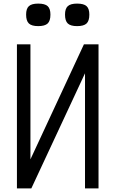

<svg xmlns="http://www.w3.org/2000/svg" viewBox="-20 -1046 640 1066"><path d="M74 0V-800H149V0H74L446 -800H527V0H452V-800H527L154 0ZM408 -901Q372 -901 356.5 -915.5Q341 -930 341 -965Q341 -998 356.5 -1012Q372 -1026 408 -1026Q445 -1026 460.5 -1012Q476 -998 476 -965Q476 -930 460.5 -915.5Q445 -901 408 -901ZM192 -901Q156 -901 140.5 -915.5Q125 -930 125 -965Q125 -998 140.5 -1012Q156 -1026 192 -1026Q229 -1026 244.5 -1012Q260 -998 260 -965Q260 -930 244.5 -915.5Q229 -901 192 -901Z"/></svg>

Font: Victor Mono
Style: Regular
Weight: 400
Monospace: yes
Designer: Rune Bjørnerås
Version: Version 1.561;gftools[0.9.30]